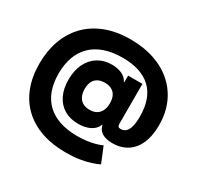

<svg xmlns="http://www.w3.org/2000/svg" viewBox="-197 -966 1449 1415"><g transform="rotate(30 527.5 -258.0)"><path d="M526.9 222.7Q411.1 222.7 319.6 190.9Q228 159.2 163.6 98.1Q99.1 37.1 65.4 -50.5Q31.7 -138.2 31.7 -249.5Q31.7 -356.4 63.7 -446Q95.7 -535.6 158.4 -601.3Q221.2 -667 314 -703.1Q406.7 -739.3 527.8 -739.3Q638.7 -739.3 729.5 -708.5Q820.3 -677.7 886 -619.6Q951.7 -561.5 987.3 -479.5Q1022.9 -397.5 1022.9 -294.9Q1022.9 -225.6 1006.8 -172.4Q990.7 -119.1 960.2 -82.8Q929.7 -46.4 886.7 -27.6Q843.8 -8.8 790.5 -8.8Q753.4 -8.8 725.8 -18.1Q698.2 -27.3 681.9 -45.4Q665.5 -63.5 660.6 -89.4H657.2Q644 -50.3 601.8 -28.3Q559.6 -6.3 500 -6.3Q431.2 -6.3 381.1 -36.1Q331.1 -65.9 303.7 -121.6Q276.4 -177.2 276.4 -253.9Q276.4 -332.5 304.7 -389.9Q333 -447.3 383.5 -478.3Q434.1 -509.3 500 -509.3Q548.8 -509.3 585.9 -492.2Q623 -475.1 637.7 -442.9H642.6V-498.5H764.2V-162.1Q764.2 -143.1 770.3 -136.5Q776.4 -129.9 790.5 -129.9Q816.9 -129.9 834.2 -146.5Q851.6 -163.1 860.1 -196.3Q868.7 -229.5 868.7 -278.8Q868.7 -357.9 847.7 -416.7Q826.7 -475.6 785.2 -514.6Q743.7 -553.7 683.1 -573.2Q622.6 -592.8 543.5 -592.8Q456.1 -592.8 390.1 -569.6Q324.2 -546.4 280 -502.9Q235.8 -459.5 213.4 -397.2Q190.9 -335 190.9 -256.3Q190.9 -175.8 213.6 -114Q236.3 -52.2 281 -10Q325.7 32.2 391.1 53.7Q456.5 75.2 541.5 75.2Q583.5 75.2 620.6 70.1Q657.7 64.9 688.7 56.4Q719.7 47.9 743.2 37.1L796.9 168Q771.5 180.7 731.9 193.6Q692.4 206.5 640.9 214.6Q589.4 222.7 526.9 222.7ZM522 -137.7Q555.7 -137.7 579.6 -151.6Q603.5 -165.5 616 -191.7Q628.4 -217.8 628.4 -254.4Q628.4 -291.5 616 -316.7Q603.5 -341.8 579.8 -354.7Q556.2 -367.7 522 -367.7Q487.3 -367.7 463.1 -354.7Q439 -341.8 426.5 -316.7Q414.1 -291.5 414.1 -254.4Q414.1 -217.8 426.5 -191.7Q439 -165.5 463.1 -151.6Q487.3 -137.7 522 -137.7Z"/></g></svg>

Font: Inter 17pt Black
Style: Regular
Weight: 900
Version: Version 4.001;git-66647c0bb